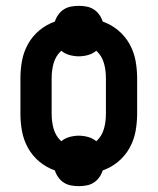

<svg xmlns="http://www.w3.org/2000/svg" viewBox="-20 -589 540 658"><path d="M250 49Q237 49 223.5 46.5Q210 44 199 37Q188 30 180 19Q172 8 168 -5Q139 -15 115 -35Q91 -55 76 -82Q61 -109 55.5 -139Q50 -169 50 -200V-320Q50 -351 55.5 -381Q61 -411 76 -438Q91 -465 115 -485Q139 -505 168 -515Q172 -528 180 -539Q188 -550 199 -557Q210 -564 223.5 -566.5Q237 -569 250 -569Q263 -569 276.5 -566.5Q290 -564 301 -557Q312 -550 320 -539Q328 -528 332 -515Q361 -505 385 -485Q409 -465 424 -438Q439 -411 444.5 -381Q450 -351 450 -320V-200Q450 -169 444.5 -139Q439 -109 424 -82Q409 -55 385 -35Q361 -15 332 -5Q328 8 320 19Q312 30 301 37Q290 44 276.5 46.5Q263 49 250 49ZM190 -105Q202 -115 218 -119.5Q234 -124 250 -124Q266 -124 282 -119.5Q298 -115 310 -105Q320 -114 326.5 -125Q333 -136 336.5 -148.5Q340 -161 341.5 -174Q343 -187 343 -200V-320Q343 -333 341.5 -346Q340 -359 336.5 -371.5Q333 -384 326.5 -395Q320 -406 310 -415Q298 -405 282 -400.5Q266 -396 250 -396Q234 -396 218 -400.5Q202 -405 190 -415Q180 -406 173.5 -395Q167 -384 163.5 -371.5Q160 -359 158.5 -346Q157 -333 157 -320V-200Q157 -187 158.5 -174Q160 -161 163.5 -148.5Q167 -136 173.5 -125Q180 -114 190 -105Z"/></svg>

Font: Iosevka Curly Extrabold
Style: Regular
Weight: 800
Monospace: yes
Designer: Belleve Invis
Foundry: Belleve Invis
Version: Version 22.1.2; ttfautohint (v1.8.4)